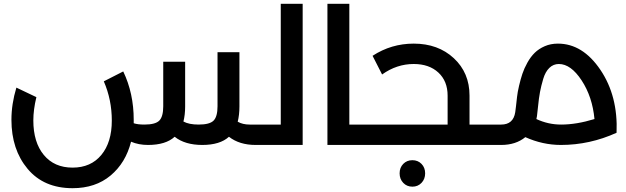

<svg xmlns="http://www.w3.org/2000/svg" viewBox="-20 -761 3289 1008"><path d="M1377 -107Q1397 -107 1397 -54Q1397 0 1377 0H1322Q1237 0 1182 -43Q1135 0 1042 0Q951 0 897 -43Q850 0 757 0Q708 0 668 -17Q640 94 560.5 160.5Q481 227 361 227Q210 227 125 125.5Q40 24 40 -132Q40 -215 66 -301L171 -251Q155 -185 155 -129Q155 -14 210 52.5Q265 119 361 119Q457 119 512 52.5Q567 -14 567 -128Q567 -237 525 -334L627 -386Q682 -271 682 -132V-114Q703 -107 738 -107Q796 -107 816.5 -128Q837 -149 837 -203V-437H952V-202Q952 -158 943 -123Q972 -107 1023 -107Q1081 -107 1101.5 -128Q1122 -149 1122 -203V-487H1237V-202Q1237 -158 1228 -122Q1254 -107 1291 -107Z M1454 -741H1569V0H1377Q1357 0 1357 -54Q1357 -107 1377 -107H1454Z M1933 -107Q1953 -107 1953 -54Q1953 0 1933 0H1699V-741H1814V-107Z M2597 -107Q2617 -107 2617 -54Q2617 0 2597 0H1933Q1913 0 1913 -54Q1913 -107 1933 -107H2330V-259Q2330 -335 2281.5 -380Q2233 -425 2152 -425Q2063 -425 1986 -370L1936 -468Q2034 -532 2152 -532Q2280 -532 2362.5 -455.5Q2445 -379 2445 -259V-107ZM2097 99.5Q2116 80 2145 80Q2174 80 2193 99.5Q2212 119 2212 149Q2212 179 2193 199Q2174 219 2145 219Q2116 219 2097 199Q2078 179 2078 149Q2078 119 2097 99.5Z M2909 -532Q3039 -532 3132 -394.5Q3225 -257 3217 -64Q3076 0 2925 0Q2829 0 2738 -41Q2688 0 2611 0H2597Q2577 0 2577 -54Q2577 -107 2597 -107H2611Q2675 -107 2685 -172Q2686 -178 2689 -203.5Q2692 -229 2694.5 -252.5Q2697 -276 2705 -310.5Q2713 -345 2722.5 -373.5Q2732 -402 2749 -432.5Q2766 -463 2787.5 -484Q2809 -505 2840 -518.5Q2871 -532 2909 -532ZM2796 -136Q2858 -107 2926 -107Q3006 -107 3101 -136Q3090 -253 3033.5 -339Q2977 -425 2914 -425Q2885 -425 2864 -404.5Q2843 -384 2832 -347Q2821 -310 2815 -278Q2809 -246 2805 -204.5Q2801 -163 2799 -151Z"/></svg>

Font: Montserrat-Arabic
Style: Regular
Weight: 400
Designer: Mohamed Gaber
Foundry: Kief Type Foundry
Version: Version 5.008;PS 005.008;hotconv 1.0.88;makeotf.lib2.5.64775